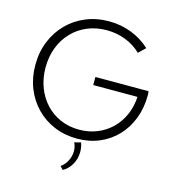

<svg xmlns="http://www.w3.org/2000/svg" viewBox="-137 -861 1092 1202"><g transform="rotate(15 409.5 -260.0)"><path d="M645 -603Q602.1 -645 544.4 -667.2Q486.8 -689.5 421.9 -689.5Q354 -689.5 297.1 -665.8Q240.2 -642.1 198.5 -598.6Q156.7 -555.2 133.8 -495.8Q110.8 -436.5 110.8 -365.7Q110.8 -295.9 133.3 -236.8Q155.8 -177.7 196.3 -134.3Q236.8 -90.8 292.2 -66.9Q347.7 -43 413.6 -43Q476.1 -43 529.3 -64.5Q582.5 -85.9 622.8 -125Q663.1 -164.1 687 -218Q710.9 -272 714.4 -335.9H427.7V-388.2H772.5L774.4 -364.7Q774.4 -281.2 748 -211.9Q721.7 -142.6 673.6 -91.8Q625.5 -41 559.8 -13.2Q494.1 14.6 415.5 14.6Q335.4 14.6 267.8 -13.7Q200.2 -42 150.1 -93.3Q100.1 -144.5 72.5 -213.6Q44.9 -282.7 44.9 -364.3Q44.9 -446.8 73 -516.6Q101.1 -586.4 151.9 -638.2Q202.6 -689.9 271.5 -718.5Q340.3 -747.1 421.4 -747.1Q498 -747.1 566.7 -720.7Q635.3 -694.3 688.5 -645ZM380.4 227.1 361.3 206.5Q388.2 188 403.1 157.7Q418 127.4 418 95.7Q418 65.4 405.3 41.5L447.3 30.8Q457.5 59.1 457.5 89.8Q457.5 133.8 436.5 170.9Q415.5 208 380.4 227.1Z"/></g></svg>

Font: Kumbh Sans Light
Style: Regular
Weight: 300
Version: Version 1.004